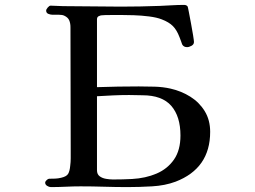

<svg xmlns="http://www.w3.org/2000/svg" viewBox="-20 -759 1040 782"><path d="M715 -207Q715 -285 677.5 -328Q640 -371 560 -371Q547 -371 533.5 -371.5Q520 -372 506 -372Q473 -372 440.5 -370.5Q408 -369 375 -367V-66Q375 -49 386 -41Q397 -33 412.5 -30.5Q428 -28 440 -28Q460 -28 479.5 -28.5Q499 -29 518 -30Q573 -33 617.5 -52Q662 -71 688.5 -109Q715 -147 715 -207ZM836 -222Q836 -73 695 -19Q652 -3 599 0Q546 3 500 3Q452 3 404 1.5Q356 0 308 0Q278 0 247.5 1.5Q217 3 187 3Q180 3 172 -2Q164 -7 164 -15Q164 -20 170 -25.5Q176 -31 180 -31Q192 -31 204.5 -31.5Q217 -32 229 -35Q251 -40 257.5 -51Q264 -62 266 -84Q268 -99 268 -114.5Q268 -130 268 -146Q268 -272 267.5 -397.5Q267 -523 267 -649Q267 -664 262 -676Q257 -688 242 -695Q234 -699 219 -699Q204 -699 193 -699Q186 -699 177 -702.5Q168 -706 168 -716Q168 -721 174.5 -728.5Q181 -736 186 -736Q199 -736 211.5 -735Q224 -734 237 -734Q296 -734 355 -733Q414 -732 472 -732Q552 -732 631 -735Q656 -736 680.5 -737.5Q705 -739 730 -739Q739 -739 744 -733Q745 -732 749 -711Q753 -690 758 -663.5Q763 -637 766.5 -615Q770 -593 770 -588Q770 -578 760 -572.5Q750 -567 742 -567Q728 -567 722 -578Q719 -586 716.5 -593.5Q714 -601 711 -608Q700 -637 684 -653Q668 -669 639 -680Q619 -688 587.5 -692Q556 -696 524.5 -697Q493 -698 470 -698Q464 -698 445 -698Q426 -698 408 -697.5Q390 -697 387 -695Q375 -692 375 -681V-404Q461 -407 545 -407Q577 -407 610.5 -406Q644 -405 675 -398Q719 -388 755.5 -365Q792 -342 814 -306Q836 -270 836 -222Z"/></svg>

Font: Kaisei Decol Medium
Style: Regular
Weight: 500
Designer: Font-Kai, 金井和夫
Foundry: KAZUO KANAI
Version: Version 5.003